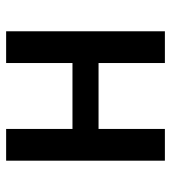

<svg xmlns="http://www.w3.org/2000/svg" viewBox="14 -572 558 626"><g transform="rotate(90 293.0 -259.0)"><path d="M82 0V-517.6H185.5V-301.3H400.4V-517.6H503.9V0H400.4V-216.3H185.5V0Z"/></g></svg>

Font: Caskaydia Cove
Style: Regular
Weight: 400
Monospace: yes
Designer: Aaron Bell
Foundry: Saja Typeworks
Version: Version 4.300; ttfautohint (v1.8.3)